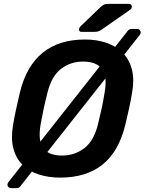

<svg xmlns="http://www.w3.org/2000/svg" viewBox="-20 -916 760 1001"><path d="M405 -750Q391 -750 392 -764Q393 -772 399 -778L503 -878Q515 -889 523 -892.5Q531 -896 544 -896H651Q660 -896 664 -891Q668 -886 667 -880Q666 -870 658 -865L512 -763Q502 -756 494 -753Q486 -750 474 -750ZM294 10Q233 10 182 -6.5Q131 -23 97 -57Q63 -91 49.5 -142.5Q36 -194 48 -264Q55 -307 64.5 -349Q74 -391 84 -435Q117 -571 202 -640.5Q287 -710 423 -710Q485 -710 535.5 -692.5Q586 -675 620 -640.5Q654 -606 667.5 -554.5Q681 -503 669 -435Q662 -391 652.5 -349Q643 -307 633 -264Q599 -125 514 -57.5Q429 10 294 10ZM303 -105Q369 -105 419.5 -143.5Q470 -182 491 -269Q502 -313 510 -350.5Q518 -388 525 -431Q541 -518 511.5 -556.5Q482 -595 414 -595Q347 -595 297.5 -556.5Q248 -518 227 -431Q216 -388 208 -350.5Q200 -313 192 -269Q177 -182 205.5 -143.5Q234 -105 303 -105ZM38 65Q27 65 21 55Q15 45 25 32L642 -750Q644 -754 650 -759.5Q656 -765 666 -765H695Q706 -765 711.5 -755Q717 -745 708 -733L90 50Q88 54 82 59.5Q76 65 65 65Z"/></svg>

Font: Rubik Medium
Style: Italic
Weight: 500
Italic angle: -12°
Designer: Hubert and Fischer
Foundry: Hubert and Fischer
Version: Version 2.300;gftools[0.9.30]